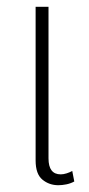

<svg xmlns="http://www.w3.org/2000/svg" viewBox="-20 -537 262 566"><path d="M152 9Q125 9 105 -7.5Q85 -24 85 -64V-517H123V-70Q123 -23 159 -23Q167 -23 176.5 -26Q186 -29 193 -33L199 -2Q188 4 175.5 6.5Q163 9 152 9Z"/></svg>

Font: Noto Sans Thai UI Cond ExtLt
Style: Regular
Weight: 200
Width: 3
Designer: Monotype Design Team
Foundry: Monotype Imaging Inc.
Version: Version 2.000; ttfautohint (v1.8.4.7-5d5b)